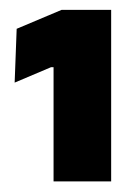

<svg xmlns="http://www.w3.org/2000/svg" viewBox="-20 -722 266 380"><path d="M86 -363V-589H81L9 -558.5L13 -665L102 -702.5H200V-363Z"/></svg>

Font: Anek Gujarati Medium ExtraBold
Style: Regular
Weight: 800
Version: Version 1.003